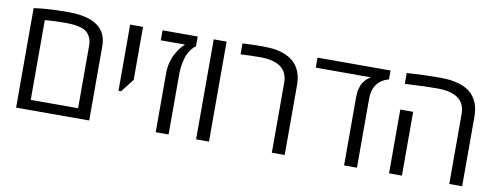

<svg xmlns="http://www.w3.org/2000/svg" viewBox="-56 -916 3075 1191"><g transform="rotate(10 1481.5 -320.0)"><path d="M78.1 0V-626.5Q163.6 -639.6 293.9 -639.6Q538.6 -639.6 538.6 -467.8V0ZM457.5 -63V-456.1Q457.5 -486.8 447.3 -508.5Q437 -530.3 421.6 -542.2Q406.2 -554.2 381.3 -560.8Q356.4 -567.4 335 -569.1Q313.5 -570.8 285.2 -570.8Q225.6 -570.8 177.2 -566.9L159.2 -565.4V-63Z M685.5 -212.9V-629.9H766.6V-295.9L702.1 -212.9Z M1110.8 -629.9V-566.9Q1107.9 -565.4 1103 -562.3Q1098.1 -559.1 1085.7 -544.4Q1073.2 -529.8 1063.7 -510.5Q1054.2 -491.2 1046.4 -454.6Q1038.6 -418 1038.6 -373.5V0H957.5V-372.6Q957.5 -407.2 966.1 -439.9Q974.6 -472.7 986.8 -494.1Q1012.7 -540 1032.2 -556.6L1040.5 -564.5V-566.9H889.6V-629.9Z M1293 0H1211.9V-629.9H1293Z M1392.1 -636.2Q1460.4 -639.6 1514.6 -639.6Q1568.8 -639.6 1604.7 -633.1Q1640.6 -626.5 1671.9 -611.8Q1703.1 -597.2 1724.6 -574.2Q1770 -524.9 1770 -439.5V0H1689V-440.4Q1689 -570.8 1514.2 -570.8Q1461.4 -570.8 1392.1 -567.4Z M2325.7 -629.9V-574.2Q2225.1 -545.4 2225.1 -433.6V0H2144V-433.6Q2144 -462.4 2150.9 -486.6Q2157.7 -510.7 2167.5 -524.4Q2187.5 -552.7 2203.6 -561L2210.4 -564.5V-566.9H1865.7V-629.9Z M2875.5 -517.1Q2887.7 -482.9 2887.7 -439.5V0H2806.6V-440.4Q2806.6 -570.8 2631.8 -570.8Q2554.7 -570.8 2461.4 -565.4L2427.2 -563.5V-632.3Q2541 -639.6 2635.5 -639.6Q2730 -639.6 2791 -611.1Q2852.1 -582.5 2875.5 -517.1ZM2508.3 0H2427.2V-401.9H2508.3Z"/></g></svg>

Font: Open Sans Hebrew
Style: Regular
Weight: 400
Foundry: Ascender Corporation, Yanek Iontef
Version: Version 2.001;PS 002.001;hotconv 1.0.70;makeotf.lib2.5.58329